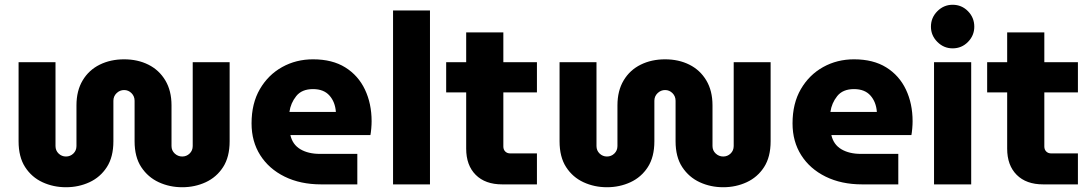

<svg xmlns="http://www.w3.org/2000/svg" viewBox="-20 -774 4582 806"><path d="M257 12Q204 12 158.5 -9Q113 -30 85.5 -72.5Q58 -115 58 -181V-513H213V-161Q213 -142 226 -129.5Q239 -117 257 -117Q275 -117 288 -129.5Q301 -142 301 -161V-332Q301 -393 327 -436.5Q353 -480 398.5 -502.5Q444 -525 501 -525Q558 -525 603 -502.5Q648 -480 674 -436.5Q700 -393 700 -332V-161Q700 -142 713.5 -129.5Q727 -117 745 -117Q763 -117 776 -129.5Q789 -142 789 -161V-513H944V-181Q944 -115 916.5 -72.5Q889 -30 843.5 -9Q798 12 745 12Q692 12 646.5 -9Q601 -30 573 -72.5Q545 -115 545 -181V-351Q545 -370 532 -383Q519 -396 501 -396Q483 -396 469.5 -383Q456 -370 456 -351V-181Q456 -115 428.5 -72.5Q401 -30 355.5 -9Q310 12 257 12Z M1328 0Q1241 0 1175 -32.5Q1109 -65 1072.5 -122.5Q1036 -180 1036 -256Q1036 -340 1071 -400Q1106 -460 1164.5 -492.5Q1223 -525 1294 -525Q1375 -525 1429.5 -491Q1484 -457 1512 -398Q1540 -339 1540 -265Q1540 -251 1538.5 -234Q1537 -217 1535 -207H1199Q1208 -167 1241 -147.5Q1274 -128 1323 -128H1480V0ZM1195 -304H1390Q1387 -346 1363 -373Q1339 -400 1294 -400Q1247 -400 1223.5 -370.5Q1200 -341 1195 -304Z M1630 0V-730H1785V0Z M2088 0Q2017 0 1977 -40Q1937 -80 1937 -150V-386H1853V-513H1937V-638H2093V-513H2234V-386H2093V-159Q2093 -146 2101 -138Q2109 -130 2122 -130H2234V0Z M2528 12Q2475 12 2429.5 -9Q2384 -30 2356.5 -72.5Q2329 -115 2329 -181V-513H2484V-161Q2484 -142 2497 -129.5Q2510 -117 2528 -117Q2546 -117 2559 -129.5Q2572 -142 2572 -161V-332Q2572 -393 2598 -436.5Q2624 -480 2669.5 -502.5Q2715 -525 2772 -525Q2829 -525 2874 -502.5Q2919 -480 2945 -436.5Q2971 -393 2971 -332V-161Q2971 -142 2984.5 -129.5Q2998 -117 3016 -117Q3034 -117 3047 -129.5Q3060 -142 3060 -161V-513H3215V-181Q3215 -115 3187.5 -72.5Q3160 -30 3114.5 -9Q3069 12 3016 12Q2963 12 2917.5 -9Q2872 -30 2844 -72.5Q2816 -115 2816 -181V-351Q2816 -370 2803 -383Q2790 -396 2772 -396Q2754 -396 2740.5 -383Q2727 -370 2727 -351V-181Q2727 -115 2699.5 -72.5Q2672 -30 2626.5 -9Q2581 12 2528 12Z M3599 0Q3512 0 3446 -32.5Q3380 -65 3343.5 -122.5Q3307 -180 3307 -256Q3307 -340 3342 -400Q3377 -460 3435.5 -492.5Q3494 -525 3565 -525Q3646 -525 3700.5 -491Q3755 -457 3783 -398Q3811 -339 3811 -265Q3811 -251 3809.5 -234Q3808 -217 3806 -207H3470Q3479 -167 3512 -147.5Q3545 -128 3594 -128H3751V0ZM3466 -304H3661Q3658 -346 3634 -373Q3610 -400 3565 -400Q3518 -400 3494.5 -370.5Q3471 -341 3466 -304Z M3901 0V-513H4057V0ZM3979 -571Q3942 -571 3915 -598Q3888 -625 3888 -662Q3888 -700 3915 -727Q3942 -754 3979 -754Q4017 -754 4043.5 -727Q4070 -700 4070 -662Q4070 -625 4043.5 -598Q4017 -571 3979 -571Z M4359 0Q4288 0 4248 -40Q4208 -80 4208 -150V-386H4124V-513H4208V-638H4364V-513H4505V-386H4364V-159Q4364 -146 4372 -138Q4380 -130 4393 -130H4505V0Z"/></svg>

Font: MuseoModerno
Style: Bold
Weight: 700
Designer: Pablo Cosgaya, Héctor Gatti, Marcela Romero, and the Authors of The MuseoModerno Project.
Foundry: Omnibus-Type Team
Version: Version 1.001